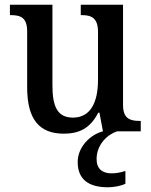

<svg xmlns="http://www.w3.org/2000/svg" viewBox="-20 -556 639 813"><path d="M250 10C312 10 361 -10 396 -79H401L416 0C362 14 309 66 309 130C309 205 357 237 437 237C458 237 492 232 511 222V168C489 175 470 178 452 178C415 178 389 160 389 118C389 55 436 13 476 0H576V-44H572C533 -44 501 -52 501 -111V-536H322V-492H325C364 -492 395 -483 395 -421V-218C395 -122 363 -58 289 -58C221 -58 202 -108 202 -196V-536H22V-492H25C67 -492 95 -482 95 -423V-186C95 -50 147 10 250 10Z"/></svg>

Font: Noto Serif Lao SemiCondensed Medium
Style: Regular
Weight: 500
Width: 4
Designer: Monotype Design Team
Foundry: Monotype Imaging Inc.
Version: Version 2.003